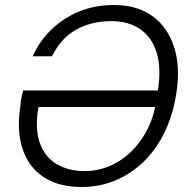

<svg xmlns="http://www.w3.org/2000/svg" viewBox="-20 -732 757 764"><path d="M305 12Q232 12 180.5 -12.5Q129 -37 99 -80.5Q69 -124 59.5 -182Q50 -240 61 -308Q62 -326 64.5 -339.5Q67 -353 72 -372H619L607 -306H133Q118 -220 138.5 -163Q159 -106 206.5 -78.5Q254 -51 318 -51Q366 -51 412 -69.5Q458 -88 497 -124Q536 -160 563.5 -211.5Q591 -263 602 -329L607 -363Q623 -459 603.5 -522Q584 -585 537 -616.5Q490 -648 423 -648Q344 -648 283 -614Q222 -580 187 -508H110Q137 -568 183.5 -613.5Q230 -659 293 -685.5Q356 -712 434 -712Q526 -712 586.5 -668Q647 -624 672.5 -545.5Q698 -467 682 -363Q669 -277 636 -208Q603 -139 553 -90Q503 -41 440 -14.5Q377 12 305 12Z"/></svg>

Font: DM Sans 10pt Light
Style: Italic
Weight: 300
Italic angle: -10°
Version: Version 4.004;gftools[0.9.30]